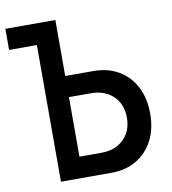

<svg xmlns="http://www.w3.org/2000/svg" viewBox="-79 -762 744 831"><g transform="rotate(-10 293.0 -346.5)"><path d="M122.1 0V-600.6H0V-693.4H219.7V-447.3H343.8Q407.2 -447.3 454.3 -419.4Q501.5 -391.6 527.6 -341.3Q553.7 -291 553.7 -223.6Q553.7 -156.2 527.6 -106Q501.5 -55.7 454.3 -27.8Q407.2 0 343.8 0ZM315.4 -354.5H219.7V-92.8H315.4Q377 -92.8 414.1 -128.7Q451.2 -164.6 451.2 -223.6Q451.2 -283.2 414.1 -318.8Q377 -354.5 315.4 -354.5Z"/></g></svg>

Font: Caskaydia Cove
Style: Regular
Weight: 400
Monospace: yes
Designer: Aaron Bell
Foundry: Saja Typeworks
Version: Version 4.300; ttfautohint (v1.8.3)